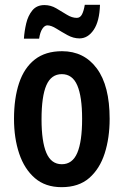

<svg xmlns="http://www.w3.org/2000/svg" viewBox="-20 -765 512 795"><path d="M434 -273Q434 -194 413.5 -130Q393 -66 349.5 -28Q306 10 235 10Q168 10 124.5 -27.5Q81 -65 59.5 -129Q38 -193 38 -273Q38 -358 59 -421Q80 -484 124 -518.5Q168 -553 237 -553Q328 -553 381 -481.5Q434 -410 434 -273ZM152 -271Q152 -179 172 -132Q192 -85 236 -85Q280 -85 300 -132Q320 -179 320 -273Q320 -365 300 -411.5Q280 -458 236 -458Q192 -458 172 -412Q152 -366 152 -271ZM79 -605Q81 -636 88.5 -668Q96 -700 114 -722Q132 -744 164 -744Q190 -744 213 -730.5Q236 -717 257 -704Q278 -691 298 -691Q312 -691 319.5 -705.5Q327 -720 331 -745H394Q392 -677 368 -641.5Q344 -606 309 -606Q284 -606 259.5 -619.5Q235 -633 213.5 -646.5Q192 -660 176 -660Q165 -660 155.5 -646Q146 -632 142 -605Z"/></svg>

Font: Noto Sans Arabic ExtCond SemBd
Style: Regular
Weight: 600
Width: 2
Designer: Monotype Design Team, Nadine Chahine, Nizar Qandah and Khaled Hosny
Foundry: Monotype Imaging Inc.
Version: Version 2.012; ttfautohint (v1.8.4.7-5d5b)